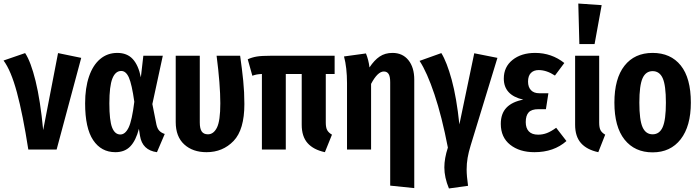

<svg xmlns="http://www.w3.org/2000/svg" viewBox="-32 -845 3954 1085"><path d="M212 -110 296 -545 427 -518 288 0H128Q97 -199 63.5 -323Q30 -447 -12 -503L110 -545Q142 -497 169 -387.5Q196 -278 212 -110Z M764 -408 778 -530H888L829 -257L852 -141Q857 -118 868.5 -106Q880 -94 899 -88L855 15Q772 4 759 -78L753 -117Q736 -51 704.5 -18Q673 15 620 15Q540 15 494.5 -53Q449 -121 449 -261Q449 -348 471 -412.5Q493 -477 534 -511.5Q575 -546 631 -546Q686 -546 718 -511.5Q750 -477 764 -408ZM586 -261Q586 -164 601.5 -124.5Q617 -85 648 -85Q676 -85 695 -124.5Q714 -164 727 -270Q713 -369 696.5 -406.5Q680 -444 653 -444Q620 -444 603 -401Q586 -358 586 -261Z M1349 -257Q1349 -112 1288 -48.5Q1227 15 1135 15Q1057 15 1009 -29Q961 -73 961 -155V-530H1097V-153Q1097 -118 1108 -102Q1119 -86 1143 -86Q1175 -86 1194 -124Q1213 -162 1213 -261Q1213 -367 1192 -530H1325Q1336 -453 1342.5 -388.5Q1349 -324 1349 -257Z M1809 -427V-152Q1809 -124 1817 -109.5Q1825 -95 1844 -84L1804 15Q1739 1 1706 -36.5Q1673 -74 1673 -140V-427H1583V0H1448V-427Q1430 -426 1419 -424Q1408 -422 1394 -417L1368 -510Q1392 -521 1419 -525.5Q1446 -530 1500 -530H1859V-427Z M2309 -395V218L2173 204V-380Q2173 -413 2164 -427Q2155 -441 2137 -441Q2102 -441 2065 -371V0H1929V-375Q1929 -463 1912 -526L2036 -543Q2051 -506 2056 -464Q2083 -505 2113.5 -525.5Q2144 -546 2186 -546Q2243 -546 2276 -505Q2309 -464 2309 -395Z M2564 -142 2648 -544 2779 -518 2628 -24Q2616 15 2610.5 47Q2605 79 2605 113Q2605 149 2613 205L2505 220Q2479 158 2479 101Q2479 50 2499 -11Q2465 -187 2423 -312Q2381 -437 2339 -501L2462 -545Q2493 -495 2520.5 -394.5Q2548 -294 2564 -142Z M3157 -489 3104 -418Q3057 -449 3012 -449Q2984 -449 2968 -432.5Q2952 -416 2952 -384Q2952 -353 2968.5 -335.5Q2985 -318 3016 -318H3067L3053 -228H3010Q2972 -228 2955.5 -210Q2939 -192 2939 -155Q2939 -121 2956.5 -102.5Q2974 -84 3009 -84Q3035 -84 3058.5 -93Q3082 -102 3111 -123L3169 -48Q3098 15 2988 15Q2904 15 2851 -27Q2798 -69 2798 -145Q2798 -203 2830 -236.5Q2862 -270 2925 -282Q2815 -307 2815 -401Q2815 -467 2864.5 -506.5Q2914 -546 2992 -546Q3085 -546 3157 -489Z M3354 -152Q3354 -124 3361.5 -109.5Q3369 -95 3388 -84L3349 15Q3284 1 3251 -36.5Q3218 -74 3218 -140V-530H3354ZM3236 -825 3368 -816 3328 -596H3242Z M3872 -265Q3872 -132 3814.5 -58Q3757 16 3656 16Q3555 16 3497.5 -56Q3440 -128 3440 -265Q3440 -401 3497 -473.5Q3554 -546 3656 -546Q3758 -546 3815 -475Q3872 -404 3872 -265ZM3581 -265Q3581 -167 3599 -126.5Q3617 -86 3656 -86Q3695 -86 3713 -127Q3731 -168 3731 -265Q3731 -363 3713 -403Q3695 -443 3656 -443Q3617 -443 3599 -402.5Q3581 -362 3581 -265Z"/></svg>

Font: Fira Sans Extra Condensed SemiBold
Style: Regular
Weight: 600
Width: 1
Designer: Carrois Corporate & Edenspiekermann AG
Foundry: Carrois Corporate GbR & Edenspiekermann AG
Version: Version 4.203